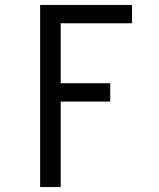

<svg xmlns="http://www.w3.org/2000/svg" viewBox="-20 -550 640 775"><path d="M142 205V-530H513V-456H225V-214H425V-140H225V205Z"/></svg>

Font: Iosevka Curly Slab Extended
Style: Regular
Weight: 400
Width: 7
Monospace: yes
Designer: Belleve Invis
Foundry: Belleve Invis
Version: Version 11.1.0; ttfautohint (v1.8.3)